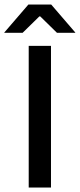

<svg xmlns="http://www.w3.org/2000/svg" viewBox="-58 -846 360 866"><path d="M172 -639V0H71.5V-639ZM-38.5 -699.5 70 -825.5H173L281.5 -699.5V-698H199L123.5 -772H119.5L44 -698H-38.5Z"/></svg>

Font: Anek Devanagari Medium
Style: Regular
Weight: 500
Designer: Kailash Malviya (Devanagari) & Yesha Goshar (Latin)
Foundry: Ek Type
Version: Version 1.003